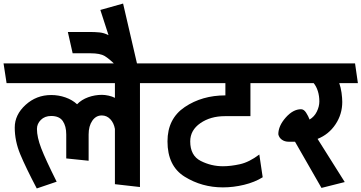

<svg xmlns="http://www.w3.org/2000/svg" viewBox="-31 -1037 2035 1081"><path d="M616 0V-311Q610 -345 590 -366Q570 -387 542 -387Q509 -387 488.5 -357Q468 -327 468 -280V-132L342 -145V-280Q342 -327 322.5 -355.5Q303 -384 257 -384Q221 -384 199 -362Q177 -340 177 -311Q177 -265 201 -202.5Q225 -140 288 -14L176 24Q114 -94 83 -168.5Q52 -243 52 -319Q52 -391 113 -446.5Q174 -502 257 -502Q299 -502 337.5 -488.5Q376 -475 403 -450Q428 -476 465.5 -489.5Q503 -503 543 -503Q560 -503 580.5 -498.5Q601 -494 616 -486V-569H6L-11 -680H851L868 -569H757V16Z M742 -672H618Q584 -706 558.5 -721.5Q533 -737 478 -737H378L351 -857H472Q503 -857 529 -854.5Q555 -852 580 -839L534 -981L662 -1017Z M1040 -241Q1040 -161 1099 -131Q1158 -101 1224 -101Q1268 -101 1320 -112.5Q1372 -124 1429 -167L1448 -39Q1403 -11 1343 3.5Q1283 18 1224 18Q1106 18 1009 -42Q912 -102 912 -241Q912 -369 1009.5 -434.5Q1107 -500 1238 -500V-569H863L846 -680H1502L1518 -569H1379V-383H1235Q1154 -383 1097 -343.5Q1040 -304 1040 -241Z M1984 -569H1879Q1888 -544 1892 -514.5Q1896 -485 1896 -463Q1896 -394 1858 -337Q1820 -280 1757 -255L1910 -12L1779 21L1630 -239H1595Q1572 -239 1556 -250.5Q1540 -262 1536 -281Q1536 -328 1577.5 -375Q1619 -422 1664 -422Q1680 -422 1692.5 -402.5Q1705 -383 1712 -364Q1739 -380 1753 -409Q1767 -438 1767 -466Q1767 -497 1758.5 -524Q1750 -551 1735 -569H1513L1496 -680H1968Z"/></svg>

Font: Palanquin Dark
Style: Regular
Weight: 400
Designer: Pria Ravichandran
Version: Version 1.001